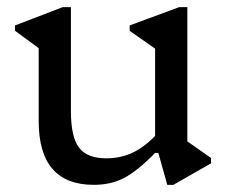

<svg xmlns="http://www.w3.org/2000/svg" viewBox="-20 -504 631 536"><path d="M242 12Q165 12 126.5 -32.5Q88 -77 88 -166V-401L131 -338L22 -418V-433L155 -484H178V-193Q178 -122 200.5 -92Q223 -62 277 -62Q321 -62 357.5 -81.5Q394 -101 430 -143V-77H413Q364 -27 327 -7.5Q290 12 242 12ZM447 12 422 -77H413V-401L456 -338L342 -418V-433L480 -484H503V-81L462 -138L569 -63V-48L464 12Z"/></svg>

Font: Platypi Light
Style: Regular
Weight: 300
Designer: David Sargent
Foundry: Bolt Cutter Type
Version: Version 1.200